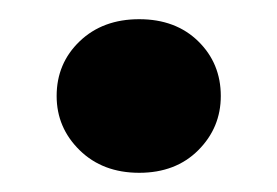

<svg xmlns="http://www.w3.org/2000/svg" viewBox="-20 -422 289 200"><path d="M125 -242Q87 -242 63 -265.5Q39 -289 39 -322Q39 -356 63 -379Q87 -402 125 -402Q163 -402 186.5 -379Q210 -356 210 -322Q210 -289 186.5 -265.5Q163 -242 125 -242Z"/></svg>

Font: DM Sans 28pt ExtraBold
Style: Regular
Weight: 800
Version: Version 4.004;gftools[0.9.30]